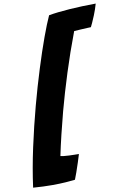

<svg xmlns="http://www.w3.org/2000/svg" viewBox="-195 -908 833 1238"><g transform="rotate(-10 221.0 -289.0)"><path d="M42.5 263Q15 263 -16 261.8Q-47 260.5 -81 258Q-64.5 134 -35.5 0.8Q-6.5 -132.5 27.5 -259.5Q60.5 -382 94.8 -491.2Q129 -600.5 160 -685.5Q191 -770.5 213.5 -819Q268 -829 350.8 -834.8Q433.5 -840.5 522.5 -841Q512.5 -805 497.5 -768Q487 -742 478 -722.5Q469 -703 465.5 -696.5Q459.5 -696.5 439.8 -695.5Q420 -694.5 396.5 -693.2Q373 -692 355 -690.5Q305.5 -559.5 265.8 -434.2Q226 -309 195 -193.5Q175 -118 158 -47.2Q141 23.5 127.5 88Q134.5 90 149.2 91.5Q164 93 183.5 94Q198 94.5 217.5 95Q237 95.5 247.5 95.5Q241.5 116.5 231 148.2Q220.5 180 210.2 209.8Q200 239.5 193.5 254.5Q170 257.5 131.5 260.2Q93 263 42.5 263Z"/></g></svg>

Font: Grandstander Black
Style: Italic
Weight: 900
Italic angle: -15°
Designer: Tyler Finck
Foundry: Etcetera Type Co
Version: Version 1.200; ttfautohint (v1.8.3)